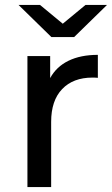

<svg xmlns="http://www.w3.org/2000/svg" viewBox="-20 -757 453 777"><path d="M257 -511C224.3 -495 199.7 -471.7 183 -441V-530H91V0H187V-264C187 -321.3 201.8 -365.5 231.5 -396.5C261.2 -427.5 302 -443 354 -443C363.3 -443 370.7 -442.7 376 -442V-535C329.3 -535 289.7 -527 257 -511ZM413 -737H326L234 -661L142 -737H55L188 -607H280Z"/></svg>

Font: ICO Headline
Style: Regular
Weight: 500
Designer: Julieta Ulanovsky
Foundry: Julieta Ulanovsky
Version: Version 7.200